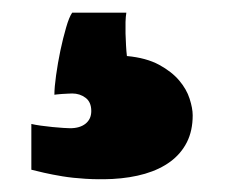

<svg xmlns="http://www.w3.org/2000/svg" viewBox="-20 -25 369 305"><path d="M180.7 -4.9Q179.7 1 179.4 9.8Q179.2 18.6 179.4 28.1Q179.7 37.6 180.2 47.1Q180.7 56.6 181.6 64Q212.4 66.9 232.7 77.9Q252.9 88.9 264.6 102.8Q276.4 116.7 281.2 131.8Q286.1 147 286.1 158.2Q286.1 182.6 276.9 200.9Q267.6 219.2 250.7 231.7Q233.9 244.1 210.4 251Q187 257.8 158.7 259.3Q135.7 260.3 115.7 259Q95.7 257.8 79.3 255.1Q63 252.4 50.3 249.5Q37.6 246.6 29.8 244.6V171.9Q35.6 173.3 44.9 174.6Q54.2 175.8 63.5 176.8Q72.8 177.7 80.6 178.2Q88.4 178.7 91.3 178.7Q106.9 178.7 116 171.4Q125 164.1 125 151.4Q125 137.2 116 130.4Q106.9 123.5 94.7 123.5Q91.8 123.5 87.2 123.8Q82.5 124 78.1 124.3Q73.7 124.5 70.3 125Q66.9 125.5 66.4 125.5Q66.4 113.8 69.1 94.5Q71.8 75.2 75.9 55.4Q80.1 35.6 85 18.8Q89.8 2 94.7 -4.9Z"/></svg>

Font: Merriweather
Style: Heavy
Weight: 900
Version: Version 1.003